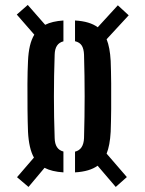

<svg xmlns="http://www.w3.org/2000/svg" viewBox="-20 -784 588 778"><path d="M95.5 -26.5 49 -66 117.5 -145.5Q97 -182 93.5 -250Q92 -288.5 91.5 -340.2Q91 -392 91.2 -444.5Q91.5 -497 93.5 -537Q95 -571.5 101.2 -598Q107.5 -624.5 119 -643.5L48 -725L92.5 -764L163 -683.5Q191.5 -698 237 -701V-616.5Q202.5 -608 201.5 -562.5Q198.5 -475 198.5 -393.2Q198.5 -311.5 201.5 -224.5Q202.5 -178.5 237 -170V-85.5Q190 -88.5 160.5 -104ZM284 -85.5V-169.5Q318.5 -177.5 320.5 -224.5Q323 -312 323 -393.5Q323 -475 320.5 -562.5Q319.5 -586.5 311.2 -599.5Q303 -612.5 284 -617V-701Q344 -697.5 376 -673.5L457.5 -762.5L501.5 -722L412 -625Q425.5 -592 428.5 -537Q430 -498 430.5 -446.2Q431 -394.5 430.5 -342.2Q430 -290 428.5 -250Q425.5 -195 412 -161.5L494 -66.5L449 -26.5L375.5 -112.5Q343.5 -89 284 -85.5Z"/></svg>

Font: Big Shoulders Stencil Display
Style: Bold
Weight: 700
Designer: Patric King
Foundry: XO Type Co
Version: Version 1.000